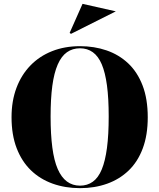

<svg xmlns="http://www.w3.org/2000/svg" viewBox="-20 -963 828 998"><path d="M396 -723Q470 -723 534 -701Q598 -679 646 -634Q694 -589 721 -519Q748 -449 748 -353Q748 -261 722 -191.5Q696 -122 648.5 -76.5Q601 -31 536.5 -8Q472 15 396 15Q319 15 253.5 -8.5Q188 -32 140.5 -78Q93 -124 66.5 -193Q40 -262 40 -354Q40 -438 65.5 -506Q91 -574 138 -622.5Q185 -671 250.5 -697Q316 -723 396 -723ZM396 -712Q357 -712 328 -691.5Q299 -671 280 -627.5Q261 -584 252 -517Q243 -450 243 -357Q243 -265 252 -196.5Q261 -128 280 -84.5Q299 -41 328 -19.5Q357 2 396 2Q434 2 462.5 -18.5Q491 -39 509 -82.5Q527 -126 536 -194Q545 -262 545 -358Q545 -452 536 -519Q527 -586 509 -628.5Q491 -671 462.5 -691.5Q434 -712 396 -712ZM349 -787 342 -792 409 -943 582 -904Z"/></svg>

Font: Kalnia SemiBold
Style: Regular
Weight: 600
Designer: Frida Medrano
Foundry: Frida Medrano
Version: Version 1.105